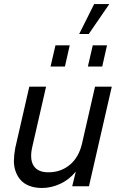

<svg xmlns="http://www.w3.org/2000/svg" viewBox="-20 -912 593 940"><path d="M367.7 -745.6 440.9 -892.1H515.1L414.6 -745.6ZM227.5 -586.4 251.5 -689.9H321.3L297.9 -586.4ZM410.2 -586.4 434.1 -689.9H503.9L480.5 -586.4ZM185.5 8.3Q150.4 8.3 123.5 -2.2Q96.7 -12.7 80.8 -30.8Q64.9 -48.8 56.2 -73.7Q47.4 -98.6 48.1 -127.2Q48.8 -155.8 54.7 -187.5L123.5 -487.8H205.6L138.7 -195.8Q124 -134.8 144 -101.6Q164.1 -68.4 216.8 -68.4Q277.8 -68.4 322 -105.2Q366.2 -142.1 381.8 -210L445.3 -487.8H527.3L415.5 0H333.5L351.1 -71.8Q317.9 -31.7 274.2 -11.7Q230.5 8.3 185.5 8.3Z"/></svg>

Font: HK Grotesk Medium Legacy Italic
Style: Regular
Weight: 500
Italic angle: -13°
Designer: Alfredo Marco Pradil
Foundry: Hanken Design Co.
Version: Version 2.022;PS 002.022;hotconv 1.0.88;makeotf.lib2.5.64775